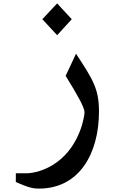

<svg xmlns="http://www.w3.org/2000/svg" viewBox="-20 -753 740 1129"><path d="M316 -546 402 -640 316 -733 229 -640ZM209 356C448 356 562 147 562 -97C562 -228 529 -282 427 -437L366 -307C432 -200 477 -122 477 -93C477 -71 452 99 317 199C246 252 172 266 134 266H73V317C152 353 180 356 209 356Z"/></svg>

Font: Kawkab Mono
Style: Bold
Weight: 700
Monospace: yes
Designer: Abdullah Arif
Foundry: Abdullah Arif
Version: Version 1.000;PS 000.500;hotconv 1.0.88;makeotf.lib2.5.64775